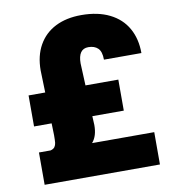

<svg xmlns="http://www.w3.org/2000/svg" viewBox="-81 -790 765 860"><g transform="rotate(-10 301.5 -360.0)"><path d="M577.1 -147V0H52.7V-147H105.5Q119.1 -150.4 124.8 -158.4Q130.4 -166.5 131.6 -177.2Q132.8 -188 132.8 -210.9L131.3 -265.6H51.3V-406.7H127L124 -507.3Q124 -573.7 151.1 -621.8Q178.2 -669.9 228 -695.1Q277.8 -720.2 345.7 -720.2Q420.9 -720.2 474.1 -693.8Q527.3 -667.5 554.7 -619.1Q582 -570.8 582 -505.9H411.6Q411.6 -542.5 395.8 -557.9Q379.9 -573.2 352.1 -573.2Q305.7 -573.2 305.7 -507.3L310.1 -406.7H459.5V-265.6H316.4L318.4 -225.1Q318.4 -200.2 312.7 -181.2Q307.1 -162.1 294.4 -147Z"/></g></svg>

Font: Heebo Black
Style: Regular
Weight: 900
Designer: Oded Ezer
Foundry: Meir Sadan
Version: Version 2.001; ttfautohint (v1.5.14-ce02) -l 8 -r 50 -G 200 